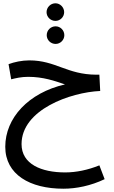

<svg xmlns="http://www.w3.org/2000/svg" viewBox="-20 -876 693 1167"><path d="M317 -749C346 -749 370 -773 370 -802C370 -831 346 -856 317 -856C287 -856 263 -831 263 -802C263 -773 287 -749 317 -749ZM318 -609C347 -609 371 -633 371 -662C371 -692 347 -716 318 -716C288 -716 264 -692 264 -662C264 -633 288 -609 318 -609ZM365 271C444 271 532 253 616 213L584 129C515 157 443 172 376 172C232 172 111 122 111 0C111 -210 409 -315 589 -323L584 -422H565C386 -423 319 -509 158 -509C113 -509 67 -499 32 -486L48 -394C77 -401 109 -409 151 -409C243 -409 313 -384 375 -363C153 -312 12 -159 12 16C12 185 162 271 365 271Z"/></svg>

Font: Noto Sans Arabic UI Md
Style: Regular
Weight: 500
Designer: Monotype Design Team, Nadine Chahine and Nizar Qandah
Foundry: Monotype Imaging Inc.
Version: Version 2.010